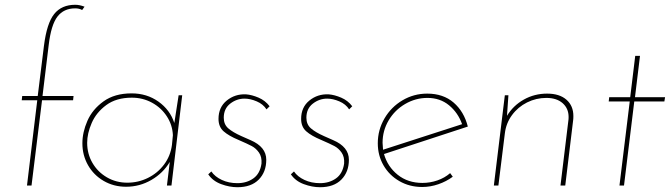

<svg xmlns="http://www.w3.org/2000/svg" viewBox="-20 -777 2808 804"><path d="M136 -357H71L73 -375H138L164 -585Q176 -680 207 -718.5Q238 -757 295 -757Q313 -757 334 -749L324 -735Q312 -742 295 -742Q247 -742 220.5 -707.5Q194 -673 184 -589L158 -375H288L286 -357H156L112 0H93Z M743 -378 698 0H679L691 -99Q663 -52 614 -23.5Q565 5 508 5Q456 5 414 -19.5Q372 -44 348.5 -85.5Q325 -127 325 -177Q325 -223 346 -271Q367 -319 413.5 -352.5Q460 -386 531 -386Q595 -386 643.5 -351.5Q692 -317 710 -262L728 -378ZM704 -211Q702 -254 678.5 -290Q655 -326 616.5 -347Q578 -368 532 -368Q467 -368 425 -337Q383 -306 364 -262Q345 -218 345 -179Q345 -133 367 -95Q389 -57 427.5 -34.5Q466 -12 513 -12Q559 -12 599.5 -32Q640 -52 667 -88Q694 -124 700 -170Z M974 7Q941 7 906 -6Q871 -19 852 -47L865 -59Q880 -37 909 -23.5Q938 -10 974 -10Q1013 -10 1041 -30Q1069 -50 1075 -92Q1077 -120 1064.5 -138Q1052 -156 1034 -165.5Q1016 -175 979 -191Q938 -208 916.5 -227Q895 -246 895 -279Q895 -328 929.5 -356Q964 -384 1010 -382Q1035 -380 1063 -368Q1091 -356 1109 -332L1096 -319Q1082 -341 1055 -352.5Q1028 -364 1004 -364Q971 -364 944 -343Q917 -322 917 -284Q917 -256 936 -239.5Q955 -223 991 -207Q997 -204 1029.5 -190Q1062 -176 1078.5 -155.5Q1095 -135 1095 -108Q1095 -57 1063.5 -25Q1032 7 974 7Z M1320 7Q1287 7 1252 -6Q1217 -19 1198 -47L1211 -59Q1226 -37 1255 -23.5Q1284 -10 1320 -10Q1359 -10 1387 -30Q1415 -50 1421 -92Q1423 -120 1410.5 -138Q1398 -156 1380 -165.5Q1362 -175 1325 -191Q1284 -208 1262.5 -227Q1241 -246 1241 -279Q1241 -328 1275.5 -356Q1310 -384 1356 -382Q1381 -380 1409 -368Q1437 -356 1455 -332L1442 -319Q1428 -341 1401 -352.5Q1374 -364 1350 -364Q1317 -364 1290 -343Q1263 -322 1263 -284Q1263 -256 1282 -239.5Q1301 -223 1337 -207Q1343 -204 1375.5 -190Q1408 -176 1424.5 -155.5Q1441 -135 1441 -108Q1441 -57 1409.5 -25Q1378 7 1320 7Z M1749 -11Q1781 -11 1811.5 -21.5Q1842 -32 1865 -52L1876 -37Q1849 -17 1815.5 -5.5Q1782 6 1748 6Q1695 6 1652.5 -18.5Q1610 -43 1586 -84.5Q1562 -126 1562 -177Q1562 -233 1590 -281Q1618 -329 1665.5 -357Q1713 -385 1769 -385Q1836 -385 1879.5 -347.5Q1923 -310 1939 -247L1588 -132Q1603 -79 1645.5 -45Q1688 -11 1749 -11ZM1770 -367Q1720 -367 1676.5 -341.5Q1633 -316 1607.5 -273Q1582 -230 1582 -179Q1582 -170 1584 -150L1915 -257Q1898 -305 1860.5 -336Q1823 -367 1770 -367Z M2271 -385Q2323 -385 2352 -359.5Q2381 -334 2381 -291Q2381 -279 2380 -273L2347 0H2327L2360 -272Q2361 -277 2361 -287Q2361 -323 2336 -345Q2311 -367 2268 -367Q2225 -367 2187 -348Q2149 -329 2124 -295Q2099 -261 2094 -218L2067 0H2048L2094 -378H2109L2103 -292Q2129 -335 2173.5 -360Q2218 -385 2271 -385Z M2660 -543 2639 -370H2765L2762 -352H2636L2593 0H2574L2617 -352H2529L2531 -370H2619L2640 -543Z"/></svg>

Font: Josefin Sans Thin
Style: Italic
Weight: 200
Italic angle: -7°
Designer: Santiago Orozco
Foundry: Typemade
Version: Version 2.000